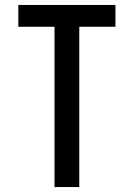

<svg xmlns="http://www.w3.org/2000/svg" viewBox="-20 -755 540 775"><path d="M200 0V-647H54V-735H446V-647H300V0Z"/></svg>

Font: Iosevka Curly Semibold
Style: Regular
Weight: 600
Monospace: yes
Designer: Belleve Invis
Foundry: Belleve Invis
Version: Version 22.1.2; ttfautohint (v1.8.4)